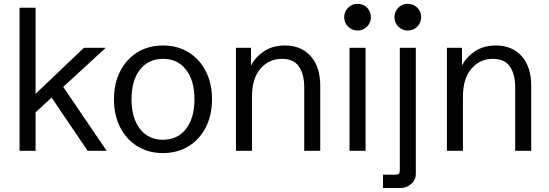

<svg xmlns="http://www.w3.org/2000/svg" viewBox="-20 -772 2810 983"><path d="M80.1 0V-732.4H162.1V-291.5L409.7 -527.3H521.5L303.7 -327.1L525.9 0H428.7L244.1 -272.5L162.1 -196.8V0Z M814.5 11.7Q740.2 11.7 683.6 -23.2Q627 -58.1 595.2 -120.1Q563.5 -182.1 563.5 -263.7Q563.5 -345.2 595.2 -407.2Q627 -469.2 683.6 -504.2Q740.2 -539.1 814.5 -539.1Q888.7 -539.1 945.3 -504.2Q1002 -469.2 1033.7 -407.2Q1065.4 -345.2 1065.4 -263.7Q1065.4 -182.1 1033.7 -120.1Q1002 -58.1 945.3 -23.2Q888.7 11.7 814.5 11.7ZM814.5 -56.6Q889.2 -56.6 932.4 -112.3Q975.6 -168 975.6 -263.7Q975.6 -359.9 932.4 -415.3Q889.2 -470.7 814.5 -470.7Q739.7 -470.7 696.5 -415.3Q653.3 -359.9 653.3 -263.7Q653.3 -168 696.5 -112.3Q739.7 -56.6 814.5 -56.6Z M1188 0V-527.3H1265.1V-436.5Q1287.1 -479.5 1331.5 -509.3Q1376 -539.1 1438.5 -539.1Q1522.5 -539.1 1571 -484.1Q1619.6 -429.2 1619.6 -332V0H1537.6V-325.7Q1537.6 -390.6 1511 -430.7Q1484.4 -470.7 1423.3 -470.7Q1357.4 -470.7 1313.7 -420.7Q1270 -370.6 1270 -275.9V0Z M1769.5 0V-527.3H1851.6V0ZM1810.5 -615.7Q1782.2 -615.7 1762.2 -635.7Q1742.2 -655.8 1742.2 -684.1Q1742.2 -712.9 1762.2 -732.7Q1782.2 -752.4 1810.5 -752.4Q1839.4 -752.4 1859.1 -732.7Q1878.9 -712.9 1878.9 -684.1Q1878.9 -655.8 1859.1 -635.7Q1839.4 -615.7 1810.5 -615.7Z M1940.9 190.4V122.1H2002.4Q2018.1 122.1 2022.5 116.7Q2026.9 111.3 2026.9 95.2V-527.3H2108.9V117.2Q2108.9 148.9 2085.4 169.7Q2062 190.4 2030.8 190.4ZM2067.9 -615.7Q2039.6 -615.7 2019.5 -635.7Q1999.5 -655.8 1999.5 -684.1Q1999.5 -712.9 2019.5 -732.7Q2039.6 -752.4 2067.9 -752.4Q2096.7 -752.4 2116.5 -732.7Q2136.2 -712.9 2136.2 -684.1Q2136.2 -655.8 2116.5 -635.7Q2096.7 -615.7 2067.9 -615.7Z M2268.1 0V-527.3H2345.2V-436.5Q2367.2 -479.5 2411.6 -509.3Q2456.1 -539.1 2518.6 -539.1Q2602.5 -539.1 2651.1 -484.1Q2699.7 -429.2 2699.7 -332V0H2617.7V-325.7Q2617.7 -390.6 2591.1 -430.7Q2564.5 -470.7 2503.4 -470.7Q2437.5 -470.7 2393.8 -420.7Q2350.1 -370.6 2350.1 -275.9V0Z"/></svg>

Font: Schibsted Grotesk
Style: Regular
Weight: 400
Designer: Bakken & Baeck AS, Henrik Kongsvoll
Foundry: Schibsted ASA
Version: Version 1.100; ttfautohint (v1.8.4.7-5d5b);gftools[0.9.25]